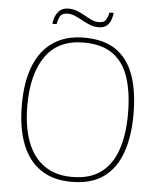

<svg xmlns="http://www.w3.org/2000/svg" viewBox="-58 -915 803 975"><g transform="rotate(5 343.0 -427.5)"><path d="M343 10Q248 10 184.5 -33.5Q121 -77 89.5 -159.5Q58 -242 58 -359Q58 -476 90.5 -557.5Q123 -639 187 -682Q251 -725 344 -725Q446 -725 508 -681.5Q570 -638 598.5 -556Q627 -474 627 -358Q627 -247 598 -164Q569 -81 506.5 -35.5Q444 10 343 10ZM343 -15Q434 -15 490 -56.5Q546 -98 572.5 -175Q599 -252 599 -358Q599 -466 574 -542.5Q549 -619 493 -659.5Q437 -700 344 -700Q215 -700 150.5 -609.5Q86 -519 86 -358Q86 -250 114.5 -173.5Q143 -97 200.5 -56Q258 -15 343 -15ZM410 -784Q387 -784 366.5 -792.5Q346 -801 327 -811.5Q308 -822 289 -830.5Q270 -839 250 -839Q220 -839 210.5 -820Q201 -801 198 -781H176Q178 -799 185.5 -818.5Q193 -838 209 -851.5Q225 -865 252 -865Q277 -865 297.5 -856.5Q318 -848 336.5 -837.5Q355 -827 373 -818.5Q391 -810 410 -810Q438 -810 447.5 -826.5Q457 -843 460 -863H482Q480 -844 473 -825.5Q466 -807 451.5 -795.5Q437 -784 410 -784Z"/></g></svg>

Font: Noto Serif Armenian Thin
Style: Regular
Weight: 250
Version: Version 2.007